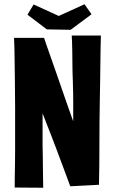

<svg xmlns="http://www.w3.org/2000/svg" viewBox="-20 -882 538 902"><path d="M46 -704H187Q190 -694 199 -668.5Q208 -643 220.5 -607.5Q233 -572 247 -532Q261 -492 274 -454Q285 -422 295 -393.5Q305 -365 312.5 -344Q320 -323 324 -312Q324 -329 324 -351Q324 -373 324 -398Q324 -423 323.5 -450Q323 -477 322 -505Q321 -530 320.5 -554Q320 -578 320 -601Q320 -624 319.5 -645Q319 -666 318.5 -683.5Q318 -701 317 -715H454Q453 -688 452.5 -654Q452 -620 451.5 -582Q451 -544 450.5 -502Q450 -460 449 -416Q448 -363 447.5 -309Q447 -255 447 -203Q447 -151 446.5 -103Q446 -55 445 -14L310 -7Q304 -24 294 -50.5Q284 -77 272 -109.5Q260 -142 247 -176.5Q234 -211 222 -242Q215 -260 208.5 -276.5Q202 -293 196.5 -307Q191 -321 187 -332Q183 -343 180 -349Q180 -330 180 -310.5Q180 -291 180 -272Q180 -253 180 -235Q180 -217 180 -199Q181 -174 181 -150Q181 -126 181.5 -104.5Q182 -83 182 -64Q182 -45 182.5 -29Q183 -13 183 0L49 -1Q49 -27 49.5 -56Q50 -85 50.5 -117Q51 -149 51 -183Q51 -217 51 -253Q51 -314 51 -376Q51 -438 50 -497.5Q49 -557 48.5 -609.5Q48 -662 46 -704ZM312 -742 200 -744 109 -813 138 -861 256 -807 377 -862 410 -815Z"/></svg>

Font: Truculenta Black
Style: Regular
Weight: 900
Version: Version 1.002